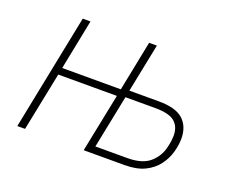

<svg xmlns="http://www.w3.org/2000/svg" viewBox="-89 -649 946 791"><g transform="rotate(20 383.5 -254.0)"><path d="M49 0 151 -508H185L141 -288H398L442 -508H476L433 -295H562Q637 -295 669.5 -265Q702 -235 702 -182Q702 -154 693 -122Q684 -90 663 -62Q642 -34 607 -17Q572 0 519 0H340L392 -257H135L83 0ZM380 -31H520Q586 -31 619 -60.5Q652 -90 661 -132Q665 -149 666.5 -161.5Q668 -174 668 -182Q668 -222 643.5 -243Q619 -264 557 -264H427Z"/></g></svg>

Font: IBM Plex Sans ExtraLight
Style: Italic
Weight: 250
Italic angle: -11.31°
Designer: Mike Abbink, Paul van der Laan, Pieter van Rosmalen
Foundry: Bold Monday
Version: Version 3.201